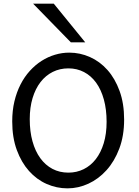

<svg xmlns="http://www.w3.org/2000/svg" viewBox="-20 -1011 753 1043"><path d="M654.3 -361.3Q654.3 -273.4 628.2 -204.1Q602.1 -134.8 558.8 -86.7Q515.6 -38.6 460.4 -13.2Q405.3 12.2 346.7 12.2Q287.6 12.2 233.4 -11.7Q179.2 -35.6 137.7 -82Q96.2 -128.4 71.3 -196Q46.4 -263.7 46.4 -351.6Q46.4 -410.2 58.3 -460.4Q70.3 -510.7 91.6 -552.2Q112.8 -593.8 142.1 -626Q171.4 -658.2 205.8 -680.2Q240.2 -702.1 278.6 -713.6Q316.9 -725.1 356.4 -725.1Q414.6 -725.1 468.5 -701.2Q522.5 -677.2 563.7 -630.9Q605 -584.5 629.6 -516.8Q654.3 -449.2 654.3 -361.3ZM559.1 -349.1Q559.1 -416.5 544.2 -470.5Q529.3 -524.4 502 -562Q474.6 -599.6 436.3 -619.6Q397.9 -639.6 351.6 -639.6Q305.2 -639.6 266.6 -620.4Q228 -601.1 200.2 -565.2Q172.4 -529.3 157 -478.3Q141.6 -427.2 141.6 -363.8Q141.6 -296.9 156.5 -243.2Q171.4 -189.5 199 -151.6Q226.6 -113.8 265.1 -93.5Q303.7 -73.2 351.6 -73.2Q396.5 -73.2 434.6 -92Q472.7 -110.8 500.2 -146.2Q527.8 -181.6 543.5 -232.9Q559.1 -284.2 559.1 -349.1ZM272 -991.2 442.9 -781.2H364.7L159.7 -991.2Z"/></svg>

Font: Andika Basic
Style: Regular
Weight: 400
Designer: Annie Olsen & Victor Gaultney
Foundry: SIL International
Version: Version 1.000